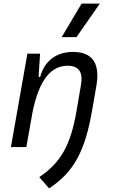

<svg xmlns="http://www.w3.org/2000/svg" viewBox="-20 -815 626 1064"><path d="M40.5 0H126L160.2 -192.9C199.2 -384.8 269.5 -450.7 355 -450.7C417.5 -450.7 440.9 -414.6 428.7 -344.2L404.3 -201.2C371.6 -10.7 316.9 86.4 197.8 166.5L252 229C388.2 139.2 451.2 24.4 490.2 -202.1L514.2 -340.3C535.6 -463.4 492.7 -527.3 384.3 -527.3C292.5 -527.3 226.1 -477.1 202.6 -388.7H193.8L202.1 -517.6H131.8ZM321.8 -609.4H403.8L533.2 -794.9H432.1Z"/></svg>

Font: Cascadia Mono NF SemiLight
Style: Italic
Weight: 350
Italic angle: -10°
Monospace: yes
Designer: Aaron Bell
Foundry: Saja Typeworks
Version: Version 2404.023